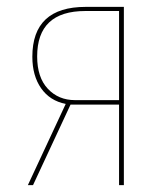

<svg xmlns="http://www.w3.org/2000/svg" viewBox="-20 -538 478 558"><path d="M340 -518V0H326V-234H185L76 0H61L171 -236Q125 -245 99.5 -281.5Q74 -318 74 -373Q74 -518 229 -518ZM326 -247V-506H228Q88 -506 88 -374Q88 -313 119 -280Q150 -247 198 -247Z"/></svg>

Font: Fira Sans Compressed Hair
Style: Regular
Weight: 100
Width: 1
Designer: bBox Type GmbH & Carrois Corporate GbR & Edenspiekermann AG
Foundry: bBox Type GmbH & Carrois Corporate GbR & Edenspiekermann AG
Version: Version 4.301